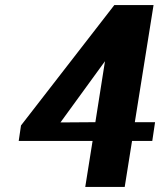

<svg xmlns="http://www.w3.org/2000/svg" viewBox="-20 -731 633 759"><path d="M54 -174H346L317 8H473L502 -174H582L593 -248H513L587 -711H432L63 -235ZM219 -247 395 -489 357 -248Z"/></svg>

Font: Aerodynamic
Style: BdObl
Weight: 500
Designer: Google
Version: Version 2.000980; 2014